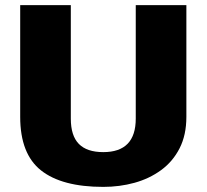

<svg xmlns="http://www.w3.org/2000/svg" viewBox="-20 -720 808 751"><path d="M384 11Q222 11 140.5 -53.5Q59 -118 59 -263V-700H257V-256Q257 -189 288.5 -157Q320 -125 384 -125Q511 -125 511 -256V-700H709V-263Q709 -192 682.5 -140Q656 -88 610 -54.5Q564 -21 506 -5Q448 11 384 11Z"/></svg>

Font: Pathway Extreme ExtraBold
Style: Regular
Weight: 800
Designer: Eduardo Rodriguez Tunni
Foundry: Eduardo Rodriguez Tunni
Version: Version 1.001;gftools[0.9.26]